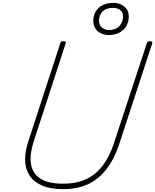

<svg xmlns="http://www.w3.org/2000/svg" viewBox="-20 -1303 1085 1342"><path d="M422 19Q332 19 273.5 -6.5Q215 -32 186 -77Q157 -122 155.5 -182.5Q154 -243 178 -315L401 -1000Q403 -1008 407.5 -1011.5Q412 -1015 424 -1015Q434 -1015 438 -1011.5Q442 -1008 439 -1000L215 -312Q187 -227 196 -160Q205 -93 260.5 -56Q316 -19 422 -19Q512 -19 579.5 -49.5Q647 -80 696 -143Q745 -206 776 -301L1006 -1000Q1008 -1008 1012.5 -1011.5Q1017 -1015 1029 -1015Q1049 -1015 1044 -1000L815 -301Q780 -194 725.5 -122.5Q671 -51 596 -16Q521 19 422 19ZM738 -1058Q713 -1058 688 -1069Q663 -1080 647.5 -1102.5Q632 -1125 632 -1157Q632 -1194 648.5 -1222Q665 -1250 697 -1266.5Q729 -1283 773 -1283Q799 -1283 824 -1272.5Q849 -1262 864.5 -1241Q880 -1220 880 -1187Q880 -1150 863 -1121Q846 -1092 814 -1075Q782 -1058 738 -1058ZM738 -1093Q788 -1093 814 -1120.5Q840 -1148 840 -1187Q840 -1220 818.5 -1234Q797 -1248 772 -1248Q721 -1248 696.5 -1222Q672 -1196 672 -1157Q672 -1126 694 -1109.5Q716 -1093 738 -1093Z"/></svg>

Font: Playwrite BE VLG Thin
Style: Regular
Weight: 250
Designer: Veronika Burian, José Scaglione
Foundry: TypeTogether
Version: Version 1.002